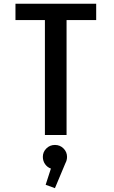

<svg xmlns="http://www.w3.org/2000/svg" viewBox="-20 -720 610 1024"><path d="M493 -700V-613H335V0H219.5V-613H62.5V-700ZM337.5 116.5Q337.5 134.5 329 150L273 283.5L223.5 265.5L251.5 179Q232.5 172.5 220.5 155.5Q208.5 138.5 208.5 116.5Q208.5 90.5 227.2 71.8Q246 53 273 53Q300 53 318.8 71.8Q337.5 90.5 337.5 116.5Z"/></svg>

Font: League Mono Narrow Medium
Style: Regular
Weight: 500
Width: 3
Designer: Tyler Finck
Foundry: The League of Moveable Type / Tyler Finck
Version: Version 2.210